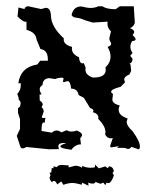

<svg xmlns="http://www.w3.org/2000/svg" viewBox="-20 -473 484 609"><path d="M33.2 -42 43.5 -64V-95.2L37.1 -114.7V-129.9L43.5 -134.8L45.4 -145Q45.4 -152.8 39.6 -156.2Q39.6 -164.6 34.7 -175.3Q45.9 -186.5 45.9 -203.1L45.4 -209.5L38.1 -208.5Q44.9 -259.8 98.6 -268.6L107.4 -280.3H131.8V-284.2Q131.8 -314.5 108.4 -317.4L96.2 -346.7Q94.2 -370.6 64 -378.4V-404.3L61.5 -403.8Q52.2 -403.8 35.6 -420.9L38.6 -449.2L57.6 -444.3Q59.6 -453.1 69.8 -453.1L110.4 -444.3L125 -448.2Q140.6 -448.2 141.6 -423.3Q142.1 -388.2 182.6 -351.1L182.1 -347.2Q182.1 -331.5 208.5 -324.2L208 -318.8Q208 -301.3 230.5 -291.5Q231.9 -272 241.7 -272L245.6 -272.9L251.5 -259.3L251 -252Q251 -235.4 273.9 -227.1H276.4Q315.4 -227.1 315.4 -251.5L314.5 -259.3Q330.6 -274.4 330.6 -293.9Q330.6 -308.1 321.3 -324.2Q332.5 -328.1 332.5 -333.5Q332.5 -337.4 329.6 -341.6Q326.7 -345.7 326.7 -351.6L332 -373.5Q320.8 -383.8 320.8 -397.5L321.3 -404.3L273.9 -401.4Q245.1 -409.7 234.4 -414.6L222.2 -417Q211.9 -417 207 -425.3Q212.9 -452.6 237.8 -452.6Q257.3 -447.8 267.1 -447.8Q280.8 -447.8 292 -453.1H305.2Q317.9 -443.8 346.7 -443.8L359.9 -453.1H404.3L407.7 -400.9Q405.3 -390.1 392.6 -383.3Q405.8 -378.9 405.8 -371.1Q405.8 -368.2 400.4 -361.8Q410.2 -353 410.2 -348.6Q410.2 -343.3 399.4 -342.8Q393.6 -334.5 393.6 -324.7Q393.6 -314.5 400.4 -305.2L393.1 -295.9L400.4 -286.6Q400.4 -273.9 390.6 -271L394 -268.1L396 -248.5L390.6 -236.8Q374 -230.5 374 -220.2L376.5 -211.9L362.8 -197.8Q332.5 -189.9 332.5 -182.1Q332.5 -178.2 338.4 -175.3L336.4 -157.2Q336.4 -144.5 359.9 -138.2Q356.4 -132.3 356.4 -125Q356.4 -106.4 384.8 -97.2L381.8 -87.4Q381.8 -73.7 400.4 -57.1Q423.8 -24.4 423.8 -8.3Q423.8 -2.9 420.9 1L396.5 -7.3Q393.1 -0.5 385.7 -0.5L375 -3.9H351.1L357.4 -9.3L331.5 -5.4L329.1 -9.8L337.9 -35.2L332 -34.2Q319.8 -34.2 313.5 -46.4L314.5 -54.2Q314.5 -72.8 291.5 -96.2L292 -100.1Q292 -112.3 274.4 -117.2L276.4 -121.6Q276.4 -127.4 265.6 -130.4L246.1 -162.6L229.5 -171.4Q225.6 -191.9 205.6 -191.9Q203.1 -215.8 194.3 -215.8L182.6 -212.4Q179.7 -212.4 179.7 -215.3L181.6 -223.1Q181.6 -226.6 175.3 -226.6Q165 -226.6 154.3 -222.2L137.7 -225.1Q116.2 -225.1 114.7 -203.1Q106 -198.2 106 -189.9Q106 -182.1 112.3 -173.8L105.5 -173.3L106 -154.3Q115.7 -147.9 115.7 -141.1L111.8 -133.3Q118.7 -127 118.7 -119.6L112.8 -102.1Q112.8 -98.6 117.7 -98.6L124 -99.6L121.6 -83.5L118.2 -84.5Q111.8 -84.5 111.8 -60.5V-57.6L144.5 -52.2Q151.9 -59.1 159.2 -59.1Q167 -59.1 174.8 -53.2L191.9 -60.1Q198.2 -55.7 206.5 -55.7Q216.3 -55.7 222.7 -59.1Q240.2 -52.7 240.2 -44.9Q240.2 -40 234.4 -34.7L236.8 -15.1Q218.8 -15.1 206.5 2Q171.4 -2.4 171.4 -8.8Q171.4 -13.2 190.4 -19L182.1 -19.5Q165 -19.5 165 -8.3L167 0L135.3 0.5L63.5 -6.8Q57.6 -2.4 52.2 -2.4Q46.9 -2.4 44.9 -6.8ZM144 60.1 149.9 60.5V54.2L158.2 57.1Q160.2 57.1 160.9 56.2Q161.6 55.2 163.1 53.7Q164.6 52.2 167.7 51.3Q170.9 50.3 177.7 50.3L198.2 51.8L197.3 58.1L218.3 52.7Q230 52.7 240.7 59.1L240.2 53.2Q253.9 59.1 267.1 59.1Q277.8 59.1 281.2 57.1V48.8L293.5 61L314 54.7L321.8 60.5L325.7 54.7Q337.9 54.7 341.3 69.8L336.9 75.7L341.3 83Q333 107.9 323.2 107.9L317.9 106.4L314 114.3L308.1 106.4L298.3 109.9L282.7 104Q281.2 109.4 274.4 109.4Q266.1 109.4 259.8 106L260.7 116.2L240.7 106.4L239.3 112.8Q219.2 107.4 210.4 107.4Q195.8 107.4 181.2 113.3L174.3 102.5L161.6 111.8Q156.2 100.6 150.9 100.6L144 104.5Q137.2 96.2 137.2 90.3L140.1 82.5L137.2 74.7L142.6 74.2Z"/></svg>

Font: Truetypewriter PolyglOTT
Style: Regular
Weight: 400
Designer: Sergey Beatoff a.k.a. Sam_T
Version: Version 3.76